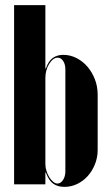

<svg xmlns="http://www.w3.org/2000/svg" viewBox="-20 -719 431 749"><path d="M35 -699H157V-452H159Q169 -481 186 -493Q203 -505 227 -505Q254 -505 278.5 -492.5Q303 -480 321 -459Q339 -438 350 -410Q361 -382 361 -350V-134Q361 -105 350.5 -78.5Q340 -52 322.5 -32.5Q305 -13 281.5 -1.5Q258 10 231 10Q205 10 187.5 -2.5Q170 -15 159 -46H157V0H35ZM157 -78Q157 -65 161.5 -51.5Q166 -38 172.5 -27.5Q179 -17 187.5 -10Q196 -3 204 -3Q217 -3 226 -17Q235 -31 235 -51V-448Q235 -468 226.5 -481Q218 -494 205 -494Q187 -494 172 -470Q157 -446 157 -415Z"/></svg>

Font: Moniqa Black Display
Style: Regular
Weight: 900
Designer: Rajesh Rajput
Foundry: Rajesh Rajput
Version: Version 1.000